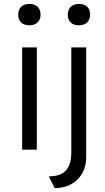

<svg xmlns="http://www.w3.org/2000/svg" viewBox="-20 -764 535 980"><path d="M130 -635Q102 -635 87.5 -649.5Q73 -664 73 -689Q73 -714 87.5 -729Q102 -744 130 -744Q157 -744 172 -729.5Q187 -715 187 -689Q187 -665 172 -650Q157 -635 130 -635ZM93 0V-522H168V0ZM383 -635Q355 -635 340.5 -649.5Q326 -664 326 -689Q326 -714 341 -729Q356 -744 383 -744Q410 -744 425 -729.5Q440 -715 440 -689Q440 -665 425 -650Q410 -635 383 -635ZM259 196 229 136Q290 136 317 105.5Q344 75 344 14V-522H420V36Q420 108 375.5 152Q331 196 259 196Z"/></svg>

Font: Lexend Light
Style: Regular
Weight: 300
Designer: Bonnie Shaver-Troup, Thomas Jockin
Foundry: Lexend
Version: Version 1.007; ttfautohint (v1.8.3)